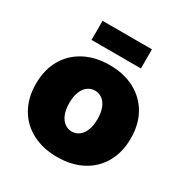

<svg xmlns="http://www.w3.org/2000/svg" viewBox="-167 -843 945 986"><g transform="rotate(30 305.5 -349.5)"><path d="M305.7 11.2Q221.2 11.2 157.7 -22.2Q94.2 -55.7 59.3 -116.9Q24.4 -178.2 24.4 -260.7Q24.4 -343.8 59.3 -404.8Q94.2 -465.8 157.7 -499.5Q221.2 -533.2 305.7 -533.2Q390.6 -533.2 453.9 -499.5Q517.1 -465.8 552 -404.8Q586.9 -343.8 586.9 -260.7Q586.9 -178.2 552 -116.9Q517.1 -55.7 453.9 -22.2Q390.6 11.2 305.7 11.2ZM305.7 -139.6Q329.6 -139.6 348.4 -153.6Q367.2 -167.5 378.2 -194.6Q389.2 -221.7 389.2 -261.2Q389.2 -300.8 378.2 -327.6Q367.2 -354.5 348.4 -368.2Q329.6 -381.8 305.7 -381.8Q282.2 -381.8 263.2 -368.2Q244.1 -354.5 233.2 -327.6Q222.2 -300.8 222.2 -261.2Q222.2 -221.7 233.2 -194.6Q244.1 -167.5 263.2 -153.6Q282.2 -139.6 305.7 -139.6ZM452.1 -711.4V-598.1H159.2V-711.4Z"/></g></svg>

Font: Inter 28pt Black
Style: Regular
Weight: 900
Designer: Rasmus Andersson
Foundry: rsms
Version: Version 4.001;git-66647c0bb